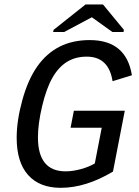

<svg xmlns="http://www.w3.org/2000/svg" viewBox="-20 -853 640 882"><path d="M258.8 9.8Q161.6 9.8 109.1 -49.1Q56.6 -107.9 56.6 -220.2Q56.6 -298.8 82.5 -392.8Q108.4 -486.8 150.9 -547.4Q193.4 -607.9 253.4 -638.4Q313.5 -668.9 392.1 -668.9Q560.1 -668.9 585.9 -507.3L497.1 -480Q479.5 -592.8 378.4 -592.8Q326.2 -592.8 287.4 -568.6Q248.5 -544.4 220.7 -495.6Q192.9 -446.8 173.6 -365.5Q154.3 -284.2 154.3 -222.2Q154.3 -65.9 281.2 -65.9Q314.5 -65.9 351.8 -76.2Q389.2 -86.4 415.5 -102.1L447.3 -266.1H304.2L319.3 -344.2H553.2L499 -64.9Q374.5 9.8 258.8 9.8ZM549.3 -715.8 547.4 -706.1H496.1L402.3 -773.4H401.4L274.9 -706.1H224.1L226.1 -715.8L373 -832.5H453.1Z"/></svg>

Font: Liberation Mono
Style: Italic
Weight: 400
Italic angle: -12°
Monospace: yes
Designer: Steve Matteson
Foundry: Ascender Corporation
Version: Version 2.1.5